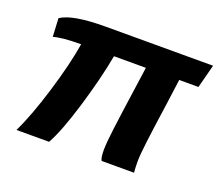

<svg xmlns="http://www.w3.org/2000/svg" viewBox="-92 -640 879 769"><g transform="rotate(20 347.5 -255.5)"><path d="M587 -411 573 -307Q556 -189 549 -131Q542 -73 542 -48Q542 -24 544 0H406Q399 -11 399 -45Q399 -73 407 -136.5Q415 -200 431 -312L445 -411H309Q291 -312 253 -185.5Q215 -59 182 0H43Q80 -76 117.5 -199.5Q155 -323 169 -411Q89 -411 52 -400L48 -478Q95 -511 238 -511H695L669 -411Z"/></g></svg>

Font: Chivo
Style: Bold Italic
Weight: 700
Italic angle: -8.05°
Designer: Hector Gatti
Foundry: Omnibus-Type
Version: Version 1.007